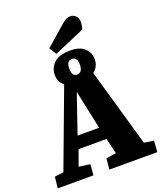

<svg xmlns="http://www.w3.org/2000/svg" viewBox="-192 -1229 1141 1350"><g transform="rotate(-20 378.5 -553.5)"><path d="M317 -892 283 -945 436 -1079Q454 -1094 467.5 -1100.5Q481 -1107 499 -1107Q521 -1107 538 -1090.5Q555 -1074 555 -1040Q555 -1030 552.5 -1015.5Q550 -1001 545 -990ZM2 0 11 -84 78 -93 295 -673Q255 -701 255 -757Q255 -807 292.5 -844Q330 -881 414 -881Q487 -881 522 -847.5Q557 -814 557 -765Q557 -709 514 -677L681 -94L753 -84L747 0H388L396 -81L471 -93L443 -209H234L192 -93L276 -81L269 0ZM403 -705Q446 -705 446 -766Q446 -795 435.5 -808Q425 -821 407 -821Q366 -821 366 -764Q366 -705 403 -705ZM260 -301H421L361 -587H358Z"/></g></svg>

Font: Literata 12pt ExtraBold
Style: Italic
Weight: 800
Italic angle: -2°
Designer: Latin by Veronika Burian and Jose Scaglione. Greek by Irene Vlachou. Cyrillic by Vera Evstafieva
Foundry: TypeTogether
Version: Version 3.002